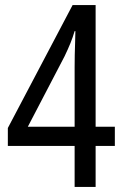

<svg xmlns="http://www.w3.org/2000/svg" viewBox="-20 -739 493 759"><path d="M275 -162H11V-233L267 -719H358V-238H434V-162H358V0H275ZM275 -238V-473Q275 -495 275.5 -522Q276 -549 277 -574Q278 -599 278 -616H275Q268 -592 258.5 -568.5Q249 -545 235 -516L90 -238Z"/></svg>

Font: Noto Sans Bengali UI Condensed
Style: Regular
Weight: 400
Width: 3
Designer: Jelle Bosma - Monotype Design Team
Foundry: Monotype Imaging Inc.
Version: Version 2.003; ttfautohint (v1.8.4.7-5d5b)